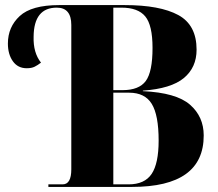

<svg xmlns="http://www.w3.org/2000/svg" viewBox="-20 -734 856 754"><path d="M170 0H499Q780 0 780 -202Q780 -276 726 -323Q672 -370 541 -376V-378Q652 -386 702 -427.5Q752 -469 752 -539Q752 -636 680 -675Q608 -714 470 -714H212Q104 -714 57.5 -671Q11 -628 11 -563Q11 -521 30.5 -493.5Q50 -466 85 -466Q104 -466 116 -472Q128 -478 141 -488Q110 -527 112 -590Q113 -704 203 -704Q260 -704 260 -636V-69Q260 -10 226 -10H170ZM425 -380V-704H457Q522 -704 550.5 -669.5Q579 -635 579 -546Q579 -452 552.5 -416Q526 -380 461 -380ZM425 -10V-370H487Q549 -370 576 -326Q603 -282 603 -182Q603 -92 575.5 -51Q548 -10 485 -10Z"/></svg>

Font: Noto Serif Display SemiCondensed Extra
Style: Regular
Weight: 800
Width: 4
Designer: Monotype Design Team
Foundry: Monotype Imaging Inc.
Version: Version 1.900